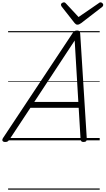

<svg xmlns="http://www.w3.org/2000/svg" viewBox="-69 -1195 899 1635"><path d="M-25 14Q-41 14 -47 5Q-53 -4 -43 -20L550 -914Q558 -925 565.5 -930Q573 -935 588 -935Q601 -935 607 -929.5Q613 -924 614 -908L670 -14Q671 0 664.5 7Q658 14 643 14Q629 14 624 8.5Q619 3 617 -10L601 -277H190L13 -9Q3 5 -4 9.5Q-11 14 -25 14ZM223 -327H598L567 -850ZM787 -1175Q796 -1175 803 -1168Q810 -1161 810 -1154Q810 -1148 808 -1144Q806 -1140 801 -1136L622 -998Q612 -991 605 -988Q598 -985 590 -985Q583 -985 577.5 -988.5Q572 -992 566 -999L456 -1139Q453 -1144 451.5 -1148Q450 -1152 450 -1155Q450 -1164 459 -1169.5Q468 -1175 475 -1175Q482 -1175 485.5 -1172Q489 -1169 493 -1165L600 -1050L766 -1164Q774 -1170 778 -1172.5Q782 -1175 787 -1175ZM0 410H780V420H0ZM0 -20H780V0H0ZM0 -505H780V-500H0ZM0 -930H780V-920H0Z"/></svg>

Font: Playwrite DE LA Guides
Style: Regular
Weight: 400
Designer: Veronika Burian, José Scaglione
Foundry: TypeTogether
Version: Version 1.003